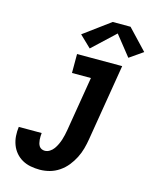

<svg xmlns="http://www.w3.org/2000/svg" viewBox="-141 -1074 941 1175"><g transform="rotate(15 329.0 -486.5)"><path d="M226 8Q196 8 167.5 2.5Q139 -3 115 -16.5Q91 -30 73 -51Q55 -72 45 -98.5Q35 -125 33 -154Q31 -183 35 -212H180Q179 -202 178.5 -191Q178 -180 179 -169Q180 -158 182.5 -148Q185 -138 190.5 -129.5Q196 -121 205.5 -116.5Q215 -112 226 -112Q242 -112 257 -121.5Q272 -131 282 -145Q292 -159 299.5 -175Q307 -191 312 -206.5Q317 -222 320.5 -238Q324 -254 327 -271Q327 -271 327 -271Q327 -271 327 -271L384 -615H264V-735H550L470 -251Q465 -220 456.5 -189Q448 -158 433 -128.5Q418 -99 397 -73Q376 -47 348 -28Q320 -9 288.5 -0.5Q257 8 226 8ZM330 -788 257 -858 424 -981H537L658 -853L573 -794L472 -921Z"/></g></svg>

Font: Iosevka SS04 Hv Ex Obl
Style: Regular
Weight: 900
Width: 7
Italic angle: -9°
Monospace: yes
Designer: Belleve Invis
Foundry: Belleve Invis
Version: Version 19.0.0; ttfautohint (v1.8.4)